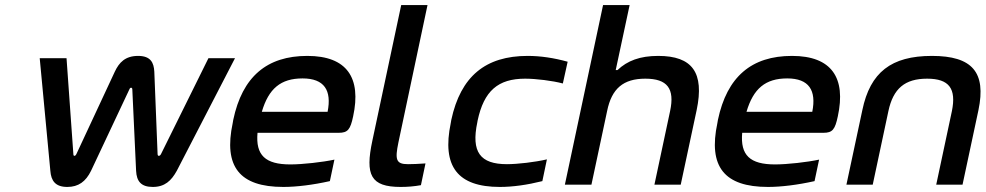

<svg xmlns="http://www.w3.org/2000/svg" viewBox="-20 -730 3896 759"><path d="M340 -55 492 -378C495 -385 502 -385 503 -378L518 -55C520 -13 538 9 584 9C631 9 657 -15 679 -55L909 -500H804L616 -120C613 -115 610 -114 608 -114C605 -114 604 -115 603 -120L590 -447C588 -482 576 -509 526 -509C475 -509 451 -483 434 -447L282 -121C279 -115 276 -114 275 -114C272 -114 270 -115 270 -121L243 -500H137L179 -55C182 -15 199 9 246 9C290 9 319 -12 340 -55Z M1376 -270C1409 -422 1352 -509 1195 -509C1035 -509 938 -427 902 -256L900 -244C863 -71 927 9 1100 9C1152 9 1217 1 1284 -14L1302 -99C1256 -89 1176 -80 1128 -80C1029 -80 990 -116 998 -205H1319C1355 -205 1365 -218 1376 -270ZM1015 -288C1042 -380 1090 -420 1176 -420C1262 -420 1292 -373 1275 -288Z M1593 -81C1545 -81 1541 -99 1555 -167L1670 -710H1566L1452 -174C1423 -38 1445 9 1564 9C1590 9 1617 7 1644 2L1662 -84C1638 -82 1608 -81 1593 -81Z M1764 -256 1762 -244C1726 -72 1789 9 1956 9C2007 9 2064 1 2124 -14L2142 -100C2095 -89 2026 -81 1984 -81C1878 -81 1842 -129 1867 -247L1868 -253C1893 -371 1949 -419 2056 -419C2098 -419 2164 -411 2205 -400L2224 -486C2170 -501 2117 -509 2066 -509C1899 -509 1801 -428 1764 -256Z M2364 -710 2213 0H2318L2380 -291C2398 -380 2444 -419 2531 -419C2618 -419 2648 -380 2629 -291L2567 0H2671L2734 -295C2765 -443 2717 -509 2582 -509C2510 -509 2460 -490 2421 -453H2414L2469 -710Z M3292 -270C3325 -422 3268 -509 3111 -509C2951 -509 2854 -427 2818 -256L2816 -244C2779 -71 2843 9 3016 9C3068 9 3133 1 3200 -14L3218 -99C3172 -89 3092 -80 3044 -80C2945 -80 2906 -116 2914 -205H3235C3271 -205 3281 -218 3292 -270ZM2931 -288C2958 -380 3006 -420 3092 -420C3178 -420 3208 -373 3191 -288Z M3389 -295 3326 0H3430L3492 -291C3511 -380 3557 -419 3645 -419C3732 -419 3761 -380 3743 -291L3681 0H3785L3848 -295C3879 -444 3824 -509 3664 -509C3503 -509 3420 -444 3389 -295Z"/></svg>

Font: LT Wave Text Medium Italic
Style: Regular
Weight: 500
Designer: Daniel Lyons
Version: Version 2.5 (Glyphs App)